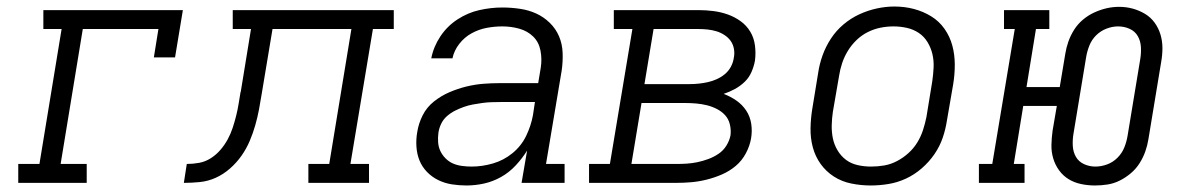

<svg xmlns="http://www.w3.org/2000/svg" viewBox="-20 -561 3640 589"><path d="M36 0V-58H101L169 -472H113V-530H541L517 -385H452L466 -472H234L166 -58H246V0Z M544 0 553 -58Q572 -58 591 -61.5Q610 -65 626.5 -75.5Q643 -86 656 -101Q669 -116 678.5 -133.5Q688 -151 694 -169.5Q700 -188 704.5 -206Q709 -224 712 -242.5Q715 -261 718 -279Q718 -280 718.5 -280Q719 -280 719 -280V-281Q719 -282 719 -282Q719 -282 719 -282L750 -472H694V-530H1188V-472H1124L1055 -58H1112V0H926V-58H990L1058 -472H816L783 -274Q779 -249 774.5 -225Q770 -201 763 -176.5Q756 -152 746 -128.5Q736 -105 721 -83.5Q706 -62 685.5 -44Q665 -26 641.5 -15.5Q618 -5 593 -2.5Q568 0 544 0Z M1411 8Q1388 8 1366 4.5Q1344 1 1324.5 -8.5Q1305 -18 1290 -33.5Q1275 -49 1267 -68.5Q1259 -88 1257.5 -111Q1256 -134 1260 -156Q1264 -182 1276.5 -207Q1289 -232 1311 -249.5Q1333 -267 1358.5 -278Q1384 -289 1410.5 -295.5Q1437 -302 1463 -304Q1489 -306 1515 -306H1631L1639 -354Q1643 -380 1638 -406Q1633 -432 1615.5 -449Q1598 -466 1573 -473Q1548 -480 1521 -480Q1497 -480 1473 -475.5Q1449 -471 1427 -459Q1405 -447 1389 -426.5Q1373 -406 1368 -382H1303Q1310 -418 1331 -449.5Q1352 -481 1383.5 -501.5Q1415 -522 1450.5 -530Q1486 -538 1521 -538Q1548 -538 1575 -534Q1602 -530 1625 -519.5Q1648 -509 1666.5 -491Q1685 -473 1695 -449.5Q1705 -426 1706 -398.5Q1707 -371 1703 -344L1655 -58H1712V0H1580L1597 -99Q1582 -75 1562 -53.5Q1542 -32 1517 -18Q1492 -4 1465 2Q1438 8 1411 8ZM1427 -50Q1459 -50 1492 -59.5Q1525 -69 1552 -91Q1579 -113 1594 -144Q1609 -175 1615 -208L1621 -248H1515Q1501 -248 1487 -247.5Q1473 -247 1459 -245Q1445 -243 1431 -240.5Q1417 -238 1403 -233Q1389 -228 1376 -221.5Q1363 -215 1351.5 -205Q1340 -195 1333.5 -181.5Q1327 -168 1325 -154Q1323 -140 1324 -125Q1325 -110 1331 -97.5Q1337 -85 1347 -75Q1357 -65 1369.5 -59.5Q1382 -54 1397 -52Q1412 -50 1427 -50Z M1787 0V-58H1851L1920 -472H1863V-530H2122Q2146 -530 2169 -527Q2192 -524 2213 -516.5Q2234 -509 2252 -496Q2270 -483 2281.5 -464Q2293 -445 2296 -421.5Q2299 -398 2296 -375Q2293 -358 2285.5 -340.5Q2278 -323 2264.5 -310Q2251 -297 2234.5 -288Q2218 -279 2200 -273Q2221 -265 2239 -252.5Q2257 -240 2269 -222Q2281 -204 2284.5 -181.5Q2288 -159 2284 -136Q2280 -113 2268 -90.5Q2256 -68 2237 -52Q2218 -36 2195 -26Q2172 -16 2148 -10Q2124 -4 2100.5 -2Q2077 0 2054 0ZM1957 -303H2096Q2110 -303 2124 -304.5Q2138 -306 2151.5 -309Q2165 -312 2178.5 -318Q2192 -324 2203.5 -333.5Q2215 -343 2222 -356Q2229 -369 2231 -383Q2234 -397 2231.5 -411Q2229 -425 2221.5 -435.5Q2214 -446 2202.5 -453.5Q2191 -461 2178 -465Q2165 -469 2150.5 -470.5Q2136 -472 2122 -472H1985ZM1917 -58H2054Q2070 -58 2086.5 -59Q2103 -60 2119.5 -63.5Q2136 -67 2152.5 -73Q2169 -79 2184 -89Q2199 -99 2208.5 -114.5Q2218 -130 2221 -146Q2223 -163 2219 -179.5Q2215 -196 2204.5 -207.5Q2194 -219 2179.5 -226.5Q2165 -234 2149 -238Q2133 -242 2116 -243.5Q2099 -245 2082 -245H1948Z M2651 8Q2621 8 2591.5 2Q2562 -4 2538 -19.5Q2514 -35 2497.5 -58Q2481 -81 2473.5 -109Q2466 -137 2466.5 -167.5Q2467 -198 2472 -228L2490 -338Q2494 -365 2503.5 -391.5Q2513 -418 2529 -442.5Q2545 -467 2567.5 -486Q2590 -505 2616 -517Q2642 -529 2669.5 -535Q2697 -541 2724 -541Q2755 -541 2783.5 -533.5Q2812 -526 2836.5 -511Q2861 -496 2877.5 -472.5Q2894 -449 2901.5 -421Q2909 -393 2909 -362.5Q2909 -332 2904 -302L2885 -192Q2881 -165 2872 -138.5Q2863 -112 2846.5 -88Q2830 -64 2807.5 -44.5Q2785 -25 2759 -13Q2733 -1 2705.5 3.5Q2678 8 2651 8ZM2652 -50Q2673 -50 2693 -53.5Q2713 -57 2732 -67Q2751 -77 2767 -91.5Q2783 -106 2794 -124Q2805 -142 2811.5 -162Q2818 -182 2822 -202L2840 -312Q2843 -333 2844 -354Q2845 -375 2840.5 -394.5Q2836 -414 2825.5 -431.5Q2815 -449 2798.5 -460Q2782 -471 2762 -475.5Q2742 -480 2721 -480Q2701 -480 2681 -476Q2661 -472 2642 -462.5Q2623 -453 2607.5 -438Q2592 -423 2581 -405Q2570 -387 2563.5 -367.5Q2557 -348 2554 -328L2535 -218Q2532 -198 2531.5 -177Q2531 -156 2535 -136.5Q2539 -117 2549.5 -99.5Q2560 -82 2575.5 -70.5Q2591 -59 2611 -54.5Q2631 -50 2652 -50Z M3339 8Q3317 8 3296 3.5Q3275 -1 3258 -11.5Q3241 -22 3229 -38.5Q3217 -55 3211 -75Q3205 -95 3205.5 -116.5Q3206 -138 3209 -160L3222 -236H3119L3090 -58H3123V0H2983V-58H3024L3093 -472H3060V-530H3199V-472H3158L3129 -294H3231L3248 -396Q3251 -415 3257.5 -433.5Q3264 -452 3275 -469.5Q3286 -487 3302 -500.5Q3318 -514 3336.5 -522.5Q3355 -531 3374 -535.5Q3393 -540 3413 -540Q3435 -540 3455 -534.5Q3475 -529 3492.5 -518.5Q3510 -508 3522 -491.5Q3534 -475 3540 -455Q3546 -435 3546 -413.5Q3546 -392 3542 -370L3503 -134Q3500 -115 3493.5 -96.5Q3487 -78 3476 -60.5Q3465 -43 3449 -29.5Q3433 -16 3415 -7Q3397 2 3377.5 5Q3358 8 3339 8ZM3340 -50Q3358 -50 3376 -56.5Q3394 -63 3408 -77Q3422 -91 3429 -108.5Q3436 -126 3439 -144L3478 -380Q3481 -398 3480 -416.5Q3479 -435 3470.5 -450Q3462 -465 3445.5 -472.5Q3429 -480 3410 -480Q3392 -480 3374 -473Q3356 -466 3342.5 -452.5Q3329 -439 3322 -421.5Q3315 -404 3312 -386L3273 -150Q3270 -132 3271 -113.5Q3272 -95 3280.5 -80Q3289 -65 3305.5 -57.5Q3322 -50 3340 -50Z"/></svg>

Font: Iosevka Slab LtExObl
Style: Regular
Weight: 300
Width: 7
Italic angle: -9°
Monospace: yes
Designer: Belleve Invis
Foundry: Belleve Invis
Version: Version 11.1.0; ttfautohint (v1.8.3)